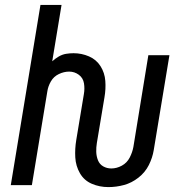

<svg xmlns="http://www.w3.org/2000/svg" viewBox="-20 -755 760 783"><path d="M422 8Q454 8 485.5 -0.5Q517 -9 544.5 -30.5Q572 -52 587 -82Q602 -112 607 -143L671 -530H585L524 -156Q520 -134 509 -112.5Q498 -91 477 -79.5Q456 -68 434 -68Q416 -68 401 -76.5Q386 -85 379.5 -101.5Q373 -118 372.5 -136Q372 -154 375 -172L406 -358Q412 -392 409.5 -425Q407 -458 390 -485Q373 -512 343 -525Q313 -538 280 -538Q265 -538 249.5 -535.5Q234 -533 219.5 -524.5Q205 -516 193 -505L231 -735H145L24 0H110L173 -382Q176 -403 187.5 -423Q199 -443 220 -453Q241 -463 262 -463Q284 -463 301.5 -450Q319 -437 322.5 -415Q326 -393 322 -371L291 -184Q285 -148 287 -113Q289 -78 306 -48.5Q323 -19 354.5 -5.5Q386 8 422 8Z"/></svg>

Font: Iosevka Sparkle
Style: Italic
Weight: 400
Italic angle: -9°
Designer: Belleve Invis
Foundry: Belleve Invis
Version: Version 4.5.0; ttfautohint (v1.8.3)